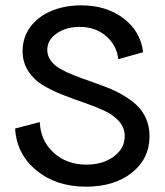

<svg xmlns="http://www.w3.org/2000/svg" viewBox="-20 -682 612 714"><path d="M299.8 12.2Q189.5 12.2 115.7 -48.1Q42 -108.4 36.1 -204.1L127.9 -228Q130.9 -158.7 179.4 -114.3Q228 -69.8 301.8 -69.8Q362.3 -69.8 403.1 -99.9Q443.8 -129.9 443.8 -175.8Q443.8 -207 422.9 -230.7Q401.9 -254.4 368.4 -270Q335 -285.6 294.4 -299.6Q253.9 -313.5 213.4 -329.3Q172.9 -345.2 139.4 -365.2Q106 -385.3 85 -417.7Q64 -450.2 64 -492.2Q64 -543 93 -582Q122.1 -621.1 171.6 -641.6Q221.2 -662.1 282.2 -662.1Q375.5 -662.1 439.2 -613.8Q502.9 -565.4 512.2 -487.8L419.9 -461.9Q414.1 -513.7 374.5 -547.9Q335 -582 275.9 -582Q226.6 -582 191.2 -557.9Q155.8 -533.7 155.8 -496.1Q155.8 -474.6 168.7 -456.8Q181.6 -439 203.6 -426.3Q225.6 -413.6 254.2 -402.3Q282.7 -391.1 314.5 -380.1Q346.2 -369.1 377.7 -356.9Q409.2 -344.7 437.7 -328.1Q466.3 -311.5 488.3 -291Q510.3 -270.5 523.2 -241Q536.1 -211.4 536.1 -175.8Q536.1 -92.3 470.7 -40Q405.3 12.2 299.8 12.2Z"/></svg>

Font: Apfel Grotezk
Style: Regular
Weight: 400
Designer: Luigi Gorlero
Foundry: © 2023, Luigi Gorlero & Collletttivo
Version: Version 2.000;Glyphs 3.2 (3217)